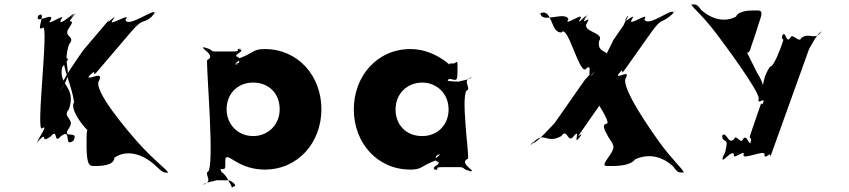

<svg xmlns="http://www.w3.org/2000/svg" viewBox="-20 -749 3824 865"><path d="M601 -108C561 -153 393 -347 427 -387C451 -438 357 -374 384 -412C415 -454 347 -371 384 -409C426 -452 383 -384 426 -436C460 -476 536 -565 570 -605C633 -679 618 -629 678 -687C716 -723 642 -650 676 -690C681 -716 554 -620 545 -660C579 -700 455 -620 489 -660C518 -700 442 -620 475 -664L357 -525C350 -516 239 -360 257 -355C291 -395 231 -311 260 -354C316 -436 257 -444 291 -549C325 -589 261 -580 291 -623C329 -678 268 -628 312 -678C346 -718 275 -641 309 -681C333 -711 238 -620 254 -660C288 -700 175 -620 209 -660C226 -700 129 -631 154 -681C188 -721 118 -638 152 -678C195 -708 137 -601 171 -623C205 -663 137 -132 171 -172C205 -194 127 -86 152 -117C186 -157 120 -74 154 -114C197 -164 157 -95 209 -135C243 -175 220 -95 254 -135C306 -175 265 -83 309 -114C343 -154 278 -77 312 -117C336 -167 253 -117 291 -172C321 -215 257 -218 291 -258C325 -360 242 -362 260 -446C294 -486 292 -487 268 -487C261 -443 302 -370 314 -288C285 -253 401 -118 401 -153C404 -184 409 -173 388 -170C369 -170 370 -166 370 -81C372 1 385 -1 409 -1C429 -1 495 -2 495 -38C545 -74 616 -61 677 -6C713 26 711 29 738 29C730 13 674 -26 601 -108Z M1428 -257C1428 -407 1323 -528 1173 -528C1119 -528 1126 -512 1060 -487C1042 -479 1078 -468 1038 -460C1029 -460 1078 -458 1040 -458C1035 -466 1083 -483 1045 -494C1036 -494 1083 -495 1045 -495C1036 -505 1089 -521 1057 -526C1048 -526 1093 -529 1055 -529C1041 -524 1071 -517 1023 -517H951C925 -517 942 -527 896 -536C887 -536 932 -535 894 -535C895 -525 952 -497 914 -479C905 -479 952 26 914 26C905 44 941 71 894 81C885 81 934 82 896 82C896 73 971 63 951 63H1009C1017 63 1038 76 1040 88C1020 97 1024 99 1024 92C1014 75 1004 47 983 29C962 29 961 -141 961 -47C961 35 957 21 975 13C997 13 995 14 995 -24C995 -54 1012 -39 1041 -22C1078 0 1121 15 1173 15C1323 15 1428 -107 1428 -257ZM1240 -257C1240 -186 1187 -136 1120 -136C1054 -136 1001 -186 1001 -257C1001 -327 1051 -377 1120 -377C1192 -377 1240 -327 1240 -257Z M1574 -256C1574 -106 1679 15 1829 15C1882 15 1876 -1 1942 -26C1960 -34 1923 -45 1963 -53C1972 -53 1923 -55 1961 -55C1966 -47 1918 -30 1956 -19C1965 -19 1918 -18 1956 -18C1965 -8 1912 9 1944 14C1953 14 1909 16 1947 16C1961 11 1930 4 1978 4H2050C2076 4 2059 14 2105 23C2114 23 2069 22 2107 22C2106 12 2050 -16 2088 -34C2097 -34 2050 -344 2088 -344C2097 -362 2060 -389 2107 -399C2116 -399 2067 -400 2105 -400C2105 -391 2030 -381 2050 -381C2050 -381 1990 -383 1997 -386C2008 -395 1993 -404 1989 -402C1989 -395 1988 -393 2009 -393C2035 -389 2041 -377 2041 -431C2041 -482 2043 -471 2025 -463C2003 -463 2005 -464 2005 -458C2001 -460 1991 -472 1964 -488C1926 -511 1881 -528 1829 -528C1679 -528 1574 -406 1574 -256ZM1762 -256C1762 -327 1815 -377 1882 -377C1948 -377 2001 -327 2001 -256C2001 -186 1951 -136 1882 -136C1810 -136 1762 -186 1762 -256Z M2951 -108C2918 -154 2775 -356 2799 -397C2825 -443 2745 -383 2768 -420C2793 -462 2738 -380 2768 -417C2801 -459 2765 -393 2799 -441C2827 -481 2885 -563 2913 -602C2966 -677 2957 -636 3014 -690C3042 -730 2985 -653 3013 -692C3012 -717 2898 -623 2883 -662C2911 -702 2801 -622 2827 -662C2851 -701 2777 -627 2803 -670C2831 -710 2773 -630 2801 -669C2831 -705 2771 -611 2796 -645C2796 -645 2713 -525 2741 -564C2751 -578 2680 -455 2708 -472C2736 -512 2683 -433 2711 -472C2739 -534 2668 -499 2679 -564C2707 -604 2599 -604 2624 -645C2651 -688 2589 -626 2619 -669C2647 -709 2588 -631 2616 -670C2642 -706 2570 -624 2593 -662C2619 -703 2513 -623 2541 -662C2527 -702 2415 -638 2415 -692C2443 -732 2386 -650 2414 -689C2470 -714 2459 -598 2510 -603C2538 -643 2593 -401 2621 -440C2655 -471 2617 -376 2650 -417C2681 -455 2625 -379 2650 -420C2674 -458 2598 -367 2621 -398L2479 -195C2482 -199 2379 -83 2379 -107C2407 -147 2349 -70 2381 -105C2433 -163 2438 -97 2509 -136C2537 -176 2537 -97 2565 -136C2599 -176 2560 -91 2588 -127C2618 -166 2563 -89 2591 -128C2617 -171 2565 -108 2596 -152C2624 -192 2651 -232 2679 -271C2724 -335 2739 -378 2715 -400C2691 -400 2687 -399 2671 -376C2655 -330 2670 -289 2671 -288C2655 -311 2736 -192 2713 -192C2693 -188 2698 -171 2723 -128C2750 -89 2752 -85 2720 -39C2690 3 2704 -1 2734 -1C2758 -1 2821 -2 2841 -31C2905 -60 2965 -43 3013 1C3033 30 3036 28 3061 28C3057 13 3010 -27 2951 -108Z M3207 -598C3243 -551 3405 -332 3398 -304C3391 -273 3425 -314 3420 -288C3411 -261 3431 -316 3420 -290C3408 -261 3415 -302 3404 -269C3395 -242 3371 -174 3362 -147C3350 -111 3370 -141 3362 -108C3356 -80 3374 -137 3365 -110C3351 -89 3347 -149 3327 -122C3318 -95 3296 -149 3287 -122C3261 -95 3253 -158 3235 -140C3226 -113 3243 -165 3234 -138C3233 -103 3261 -130 3252 -87C3243 -44 3250 -73 3234 -36C3223 -10 3244 -60 3235 -33C3235 -15 3280 -79 3287 -52C3278 -25 3339 -79 3330 -52C3321 -25 3433 -79 3424 -52C3425 -25 3456 -74 3450 -41L3625 -528C3626 -529 3671 -616 3680 -602C3671 -575 3687 -631 3678 -604C3651 -565 3628 -605 3590 -578C3581 -551 3549 -605 3540 -578C3521 -551 3520 -612 3506 -591C3497 -564 3513 -616 3504 -589C3500 -556 3517 -589 3504 -553C3495 -526 3466 -449 3450 -449C3419 -409 3412 -351 3416 -308C3416 -296 3419 -296 3432 -296C3428 -328 3418 -383 3393 -417L3346 -511C3362 -515 3359 -530 3376 -574C3390 -613 3389 -617 3405 -663C3419 -705 3405 -702 3379 -702C3358 -702 3306 -701 3296 -674C3244 -647 3187 -662 3139 -704C3120 -731 3117 -729 3094 -729C3100 -715 3146 -679 3207 -598Z"/></svg>

Font: Hussar Przerywany
Style: Regular
Weight: 400
Foundry: Cannot Into Space Fonts
Version: Version 0.982